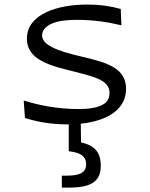

<svg xmlns="http://www.w3.org/2000/svg" viewBox="-20 -538 660 846"><path d="M365 -518C232.5 -518 98.5 -476 98.5 -367.5C98.5 -294.5 159.5 -259 271 -231.5C395 -200.5 462.5 -187 462.5 -128.5C462.5 -106 453.5 -89.5 437.5 -79.5C409.5 -62 368 -57.5 325 -57.5C231.5 -57.5 149 -75 84.5 -95L90 -18C138 -3 199.5 10 275.5 10H283V128.5C331.5 133.5 359.5 148.5 359.5 186C359.5 217 340.5 236 274.5 236H252.5V288.5H287C392.5 288.5 424 253.5 424 191.5C424 129 392.5 101.5 337 89.5L336 7C461 -6 535.5 -61 535.5 -146.5C535.5 -238 452 -262 344 -287.5C222.5 -315.5 165.5 -341.5 165.5 -382.5C165.5 -398.5 174 -413 191 -424.5C218.5 -444 265 -450.5 321 -450.5C395 -450.5 458.5 -440 515 -426.5L512 -498.5C467.5 -511 419.5 -518 365 -518Z"/></svg>

Font: Monaspace Argon Light
Style: Regular
Weight: 300
Designer: Riley Cran & the Lettermatic Team
Foundry: Lettermatic
Version: Version 1.000 (Monaspace Argon)